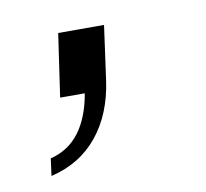

<svg xmlns="http://www.w3.org/2000/svg" viewBox="-42 -155 354 330"><g transform="rotate(-10 135.0 10.0)"><path d="M28 100Q60 92 79 66.5Q98 41 105 0H62L78 -110H158L145 -16Q137 42 106 80Q75 118 24 130Z"/></g></svg>

Font: Kosmopol Plus Jakarta Sans Italic It
Style: Regular
Weight: 400
Italic angle: -8.04999°
Designer: Gumpita Rahayu
Foundry: Tokotype
Version: Version 2.006